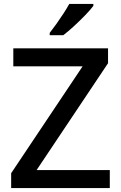

<svg xmlns="http://www.w3.org/2000/svg" viewBox="-20 -961 618 981"><path d="M541 0H37V-76L402 -622H48V-714H532V-638L167 -92H541ZM457 -931Q443 -912 415.5 -883.5Q388 -855 357.5 -827Q327 -799 303 -781H234V-793Q249 -812 267.5 -838Q286 -864 304 -891.5Q322 -919 334 -941H457Z"/></svg>

Font: Noto Sans Syriac Medium
Style: Regular
Weight: 500
Designer: Patrick Giasson and the Monotype Design Team
Foundry: Monotype Imaging Inc.
Version: Version 3.000; ttfautohint (v1.8.4.7-5d5b)